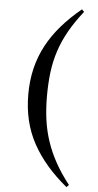

<svg xmlns="http://www.w3.org/2000/svg" viewBox="-64 -853 547 1075"><g transform="rotate(5 209.0 -315.5)"><path d="M365 -802Q316 -740 284 -683Q252 -626 233 -567.5Q214 -509 206.5 -447Q199 -385 199 -315Q199 -244 207.5 -182Q216 -120 235.5 -61.5Q255 -3 286.5 54Q318 111 365 171L352 184Q289 132 241 76.5Q193 21 160 -39.5Q127 -100 110.5 -168.5Q94 -237 94 -315Q94 -393 110.5 -461.5Q127 -530 160 -591.5Q193 -653 241 -708Q289 -763 352 -815L365 -802Z"/></g></svg>

Font: XinYuGongZhangJiaSongA
Style: Regular
Weight: 900
Designer: XinYuGong
Foundry: Adobe Systems Incorporated
Version: Version 1.00